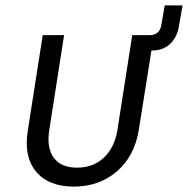

<svg xmlns="http://www.w3.org/2000/svg" viewBox="-20 -680 695 710"><path d="M83 -198 138 -550H217L162 -198Q152 -133 179 -96.5Q206 -60 265 -60Q324 -60 363.5 -96.5Q403 -133 414 -198L469 -550H533Q571 -550 577 -589L589 -660H655L642 -585Q636 -544 610 -518.5Q584 -493 540 -493L493 -198Q477 -102 412 -46Q347 10 253 10Q159 10 113 -46Q67 -102 83 -198Z"/></svg>

Font: JetBrains Mono NL Light
Style: Italic
Weight: 300
Italic angle: -9°
Designer: Philipp Nurullin, Konstantin Bulenkov
Foundry: JetBrains
Version: Version 2.304; ttfautohint (v1.8.4.7-5d5b)